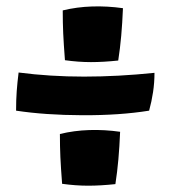

<svg xmlns="http://www.w3.org/2000/svg" viewBox="-20 -624 541 609"><path d="M370 -598Q368 -550 364.5 -510.5Q361 -471 355 -432Q308 -427 268.5 -427Q229 -427 186 -433Q182 -485 180.5 -518Q179 -551 179 -591Q224 -602 272.5 -603.5Q321 -605 370 -598ZM31 -273Q31 -307 33 -334.5Q35 -362 39 -394Q139 -381 246.5 -381Q354 -381 470 -393Q470 -362 465.5 -332Q461 -302 453 -273Q360 -258 241.5 -258.5Q123 -259 31 -273ZM361 -206Q359 -158 355.5 -118.5Q352 -79 346 -40Q299 -35 259.5 -35Q220 -35 177 -41Q173 -93 171.5 -126Q170 -159 170 -199Q215 -210 263.5 -211.5Q312 -213 361 -206Z"/></svg>

Font: Atma
Style: Bold
Weight: 700
Designer: Gregori Vincens, Jeremie Hornus, Riccardo Olocco, Yoann Minet.
Foundry: black foundry
Version: Version 1.102;PS 1.100;hotconv 1.0.86;makeotf.lib2.5.63406